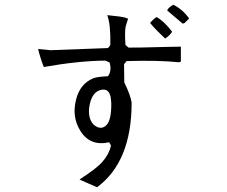

<svg xmlns="http://www.w3.org/2000/svg" viewBox="-20 -725 960 811"><path d="M779 -647 760 -628Q756 -626 752 -625L686 -681Q691 -693 712 -705Q751 -686 779 -647ZM707 -591Q699 -577 678 -562Q636 -601 614 -628Q625 -642 641 -653Q673 -636 707 -591ZM744 -528V-467Q743 -465 743 -464L736 -462Q647 -471 515 -467L504 -454L505 -377Q531 -324 536 -292V-291Q536 -42 390 66L324 37Q320 35 316 33Q389 -14 412 -41Q440 -72 449 -110L441 -124Q360 -106 319 -173Q283 -231 301 -303Q317 -370 373 -394Q390 -401 436 -403Q453 -425 443 -461L425 -469Q312 -468 165 -442Q150 -480 141 -518L193 -513H194L436 -522L446 -534Q448 -621 433 -661Q496 -655 511 -650Q516 -648 521 -646L511 -614Q506 -591 510 -535L523 -524Q544 -523 691 -527Q721 -528 744 -528ZM447 -317Q439 -351 410 -346Q407 -346 405 -345Q370 -336 359 -284Q348 -230 374 -200Q378 -196 383 -193Q408 -176 429 -196Q451 -217 450 -289Q449 -306 447 -317Z"/></svg>

Font: cwTeXYen
Style: Medium
Weight: 500
Version: Version 1.17